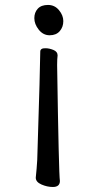

<svg xmlns="http://www.w3.org/2000/svg" viewBox="-20 -537 390 773"><path d="M192.9 215.8Q169.9 215.8 147 205.8Q124 195.8 124 178.2Q127.9 142.1 129.9 106.9Q142.1 -279.3 142.1 -329.1Q142.1 -343.3 163.1 -342.8Q178.2 -342.8 195.1 -335.9Q211.9 -329.1 211.9 -314Q210 -299.8 210 -274.9Q216.8 166 221.2 191.9Q220.7 215.8 192.9 215.8ZM118.2 -463.9Q118.2 -486.8 132.1 -502Q146 -517.1 173.1 -517.1Q200.2 -517.1 217.5 -496.1Q234.9 -475.1 234.9 -452.1Q234.9 -428.2 220.5 -411.6Q206.1 -395 179.9 -395Q153.8 -395 136 -417.5Q118.2 -439.9 118.2 -463.9Z"/></svg>

Font: LXGW WenKai Screen R
Style: Regular
Weight: 400
Designer: Fontworks Inc.
Version: Version 1.235;May 31, 2022